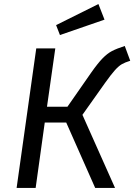

<svg xmlns="http://www.w3.org/2000/svg" viewBox="-20 -928 663 948"><path d="M623 -628Q597 -620 581.5 -611Q566 -602 547.5 -581.5Q529 -561 499 -519L387 -361L548 0H450L307 -323H201L156 0H62L159 -689H253L212 -401H313L430 -569Q463 -616 486.5 -640Q510 -664 533 -676Q556 -688 596 -701ZM496 -831 276 -755 257 -804 466 -908Z"/></svg>

Font: FiraGO
Style: Italic
Weight: 400
Italic angle: -8°
Designer: bBox Type GmbH
Foundry: bBox Type GmbH
Version: Version 1.001